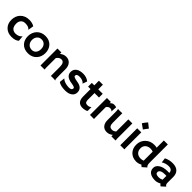

<svg xmlns="http://www.w3.org/2000/svg" viewBox="419 -2418 4085 4085"><g transform="rotate(45 2461.0 -375.5)"><path d="M470.7 -47.4Q416 7.3 299.3 7.3Q186 7.3 114.3 -61.5Q41.5 -131.3 41.5 -247.1Q41.5 -364.7 113.3 -440.4Q189.5 -520 316.9 -520Q407.2 -520 468.3 -480.5L448.7 -355.5L445.3 -356Q421.9 -384.3 396 -393.1Q354 -407.7 312 -407.7Q270 -407.7 246.1 -397Q222.2 -386.2 205.1 -367.2Q170.9 -328.1 170.9 -263.7Q170.9 -149.4 250 -114.3Q277.3 -102.5 307.9 -102.5Q338.4 -102.5 361.1 -107.9Q383.8 -113.3 402.3 -122.6Q441.9 -142.1 456.1 -168L459.5 -166.5Z M535.6 -252.4Q535.6 -306.2 554 -355.2Q572.3 -404.3 606.4 -440.9Q681.2 -520 800.3 -520Q918.9 -520 988.8 -445.3Q1055.7 -374 1055.7 -260.3Q1055.7 -146.5 986.8 -71.8Q914.1 7.3 793.9 7.3Q669.9 7.3 599.6 -70.3Q535.6 -141.1 535.6 -252.4ZM654.3 -255.4Q654.3 -224.6 664.6 -195.8Q674.8 -167 693.8 -146.5Q734.4 -102.1 800.3 -102.1Q861.3 -102.1 896.5 -145.5Q930.7 -187.5 930.7 -254.9Q930.7 -323.2 895.5 -365.2Q857.9 -410.2 792.5 -410.2Q726.1 -410.2 688.5 -362.3Q654.3 -318.4 654.3 -255.4Z M1285.6 -62.5Q1285.6 -19.5 1289.6 0H1167V-510.3H1285.6V-466.8Q1350.1 -520 1423.3 -520Q1503.4 -520 1551.3 -465.6Q1599.1 -411.1 1599.1 -322.3V-127.9Q1599.1 -45.4 1601.6 -28.8Q1604 -12.2 1608.2 -7.3Q1612.3 -2.4 1615.2 1.5L1614.3 3.4Q1574.7 0 1556.6 0H1522.5Q1506.8 0 1480.5 1.5V-264.6Q1480.5 -407.7 1393.6 -407.7Q1329.1 -407.7 1285.6 -341.3Z M1913.6 7.3Q1775.9 7.3 1706.1 -43Q1707 -57.6 1709 -76.2L1713.4 -111.3Q1717.3 -146 1718.3 -154.5Q1719.2 -163.1 1719.7 -163.8Q1720.2 -164.6 1727.5 -156Q1734.9 -147.5 1755.4 -135.3Q1775.9 -123 1802.7 -113.8Q1860.8 -93.8 1923.8 -93.8Q2008.3 -93.8 2008.3 -149.9Q2008.3 -168 1992.2 -176.8Q1963.4 -191.4 1907.5 -199Q1851.6 -206.5 1815.9 -221.2Q1780.3 -235.8 1757.8 -256.3Q1716.3 -294.9 1716.3 -357.4Q1716.3 -433.6 1774.9 -477.1Q1833 -520 1935.5 -520Q2037.1 -520 2108.9 -462.4Q2105.5 -449.7 2101.6 -438Q2090.3 -405.8 2085 -391.6L2073.7 -362.8Q2072.8 -358.9 2072.3 -358.9Q2071.3 -358.9 2064.5 -369.1Q2033.7 -404.8 1968.8 -416Q1948.7 -419.9 1927.7 -419.9Q1838.9 -419.9 1838.9 -366.2Q1838.9 -347.7 1857.4 -337.9Q1892.1 -319.3 1952.4 -310.5Q2012.7 -301.8 2043.9 -286.9Q2075.2 -272 2094.2 -251Q2129.4 -212.9 2129.4 -149.9Q2129.4 -81.1 2074.2 -38.1Q2016.6 7.3 1913.6 7.3Z M2469.2 -107.4Q2532.2 -107.4 2555.7 -140.1H2559.6L2561 -26.9Q2537.1 -2.9 2472.2 4.9Q2454.6 7.3 2428.5 7.3Q2402.3 7.3 2371.8 -2.4Q2341.3 -12.2 2319.8 -34.2Q2275.4 -79.6 2275.4 -176.3V-397.9H2201.7Q2201.2 -412.1 2201.2 -426.8V-502Q2201.2 -510.3 2201.7 -510.3H2275.4V-649.4H2395V-510.3H2529.3V-397.9H2395V-198.7Q2395 -122.1 2437.5 -111.3Q2451.2 -107.4 2469.2 -107.4Z M2775.4 -54.7Q2775.4 -12.7 2777.3 0H2655.8V-510.3H2775.4V-472.7Q2816.9 -520 2862.5 -520Q2908.2 -520 2934.6 -508.8L2925.8 -377.4L2923.8 -376Q2906.7 -406.2 2853 -406.2Q2832.5 -406.2 2811.3 -392.3Q2790 -378.4 2775.4 -355.5Z M3299.8 -44.4Q3237.3 7.3 3163.6 7.3Q3084.5 7.3 3039.6 -45.9Q2996.6 -97.7 2996.6 -188V-381.8Q2996.6 -479.5 2992.4 -493.9Q2988.3 -508.3 2986.3 -512.2Q3008.8 -510.3 3033.2 -510.3H3073.7Q3089.8 -510.3 3116.2 -511.7V-229Q3116.2 -128.4 3170.9 -112.3Q3187.5 -107.4 3207 -107.4Q3264.6 -107.4 3299.8 -149.4V-510.3H3420.9V-62.5Q3420.9 -19.5 3424.8 0H3299.8Z M3561 -655.8Q3600.1 -716.8 3642.6 -763.2L3747.6 -680.7Q3726.6 -654.8 3708.5 -629.9Q3708.5 -629.9 3670.9 -576.7ZM3689.5 -54.7Q3689.5 -12.7 3691.4 0H3567.4V-510.3H3689.5Z M4177.2 -27.3Q4115.2 7.3 4053.2 7.3Q3991.2 7.3 3944.8 -12.2Q3898.4 -31.7 3865.7 -65.9Q3798.3 -136.2 3798.3 -248.5Q3798.3 -364.7 3876.5 -441.9Q3955.1 -520 4077.6 -520Q4115.2 -520 4151.4 -510.3V-727.5H4271V-205.6Q4271 -140.6 4277.1 -120.6Q4283.2 -100.6 4290.8 -91.3Q4298.3 -82 4310.1 -73.7L4218.3 7.3Q4192.9 -6.3 4177.2 -27.3ZM4076.2 -105Q4117.2 -105 4151.4 -120.6V-391.1Q4117.2 -405.3 4077.1 -405.3Q4037.1 -405.3 4008.5 -394.5Q3980 -383.8 3959.5 -364.7Q3916.5 -324.7 3916.5 -260.7Q3916.5 -190.9 3955.6 -149.4Q3997.6 -105 4076.2 -105Z M4748.5 -30.3Q4679.2 7.3 4623 7.3Q4566.9 7.3 4526.9 -3.2Q4486.8 -13.7 4459 -34.2Q4402.3 -75.7 4402.3 -154.3Q4402.3 -224.6 4471.7 -271.5Q4546.9 -322.3 4675.8 -322.3L4695.3 -321.8Q4701.2 -321.3 4708.5 -321Q4715.8 -320.8 4721.7 -319.8Q4717.8 -397.9 4654.3 -411.1Q4633.3 -415.5 4609.6 -415.5Q4585.9 -415.5 4563.2 -411.4Q4540.5 -407.2 4519 -400.4Q4471.7 -385.3 4451.2 -365.7L4449.7 -366.7L4435.1 -474.6Q4521.5 -520 4624 -520Q4783.2 -520 4827.6 -405.3Q4841.8 -368.7 4841.8 -322.8V-146Q4841.8 -89.4 4881.8 -68.8L4793.5 12.2Q4765.6 -2.4 4748.5 -30.3ZM4722.2 -231.9Q4709 -234.4 4694.8 -234.4H4675.3Q4567.4 -234.4 4538.1 -186.5Q4529.3 -172.4 4529.3 -156.7Q4529.3 -141.1 4534.9 -129.2Q4540.5 -117.2 4553.7 -109.4Q4579.1 -94.7 4629.2 -94.7Q4679.2 -94.7 4722.7 -118.7Q4722.2 -124 4722.2 -129.9Z"/></g></svg>

Font: HammersmithOne
Style: Regular
Weight: 400
Designer: Nicole Fally
Foundry: Nicole Fally
Version: Version 1.003